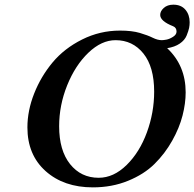

<svg xmlns="http://www.w3.org/2000/svg" viewBox="-20 -789 831 821"><path d="M474.1 -617.2Q414.1 -617.2 357.9 -563.5Q301.8 -509.8 267.3 -424.3Q232.9 -338.9 232.9 -249Q232.9 -146 279.5 -87.4Q326.2 -28.8 401.9 -28.8Q465.8 -28.8 521.5 -83.5Q577.1 -138.2 608.2 -223.1Q639.2 -308.1 639.2 -397Q639.2 -502.9 593.3 -560.1Q547.4 -617.2 474.1 -617.2ZM377 12.2Q252.9 12.2 175 -57.4Q97.2 -127 97.2 -244.1Q97.2 -315.9 126 -388.9Q154.8 -461.9 204.8 -522Q254.9 -582 331.1 -620.1Q407.2 -658.2 493.2 -658.2Q543.9 -658.2 577.9 -648.2Q611.8 -638.2 632.8 -627.7Q653.8 -617.2 671.9 -617.2Q678.7 -617.2 691.9 -619.6Q705.1 -622.1 720 -631.6Q734.9 -641.1 734.9 -653.8Q734.9 -670.9 720.2 -676.8Q665 -698.7 665 -725.1Q665 -741.2 680.4 -755.1Q695.8 -769 721.2 -769Q754.4 -769 772.7 -747.6Q791 -726.1 791 -693.8Q791 -681.6 788.6 -669.4Q786.1 -657.2 778.1 -637.2Q770 -617.2 748.5 -602.5Q727.1 -587.9 694.8 -583Q773.9 -508.8 773.9 -394Q773.9 -347.2 760.5 -294.7Q747.1 -242.2 716.1 -187Q685.1 -131.8 640.6 -87.9Q596.2 -43.9 527.6 -15.9Q459 12.2 377 12.2Z"/></svg>

Font: Linux Libertine O
Style: Semibold Italic
Weight: 600
Italic angle: -11.5°
Designer: Philipp H. Poll
Foundry: Philipp H. Poll
Version: Version 5.1.2